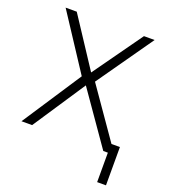

<svg xmlns="http://www.w3.org/2000/svg" viewBox="-156 -811 969 1103"><g transform="rotate(20 328.0 -260.0)"><path d="M39 0 276 -361 54 -700H122L319 -400L533 -700H598L358 -358L569.5 -54H621V180H567V0H539L316 -320L104 0Z"/></g></svg>

Font: Geologica Thin
Style: Regular
Weight: 100
Designer: Sindre Bremnes, Frode Helland
Foundry: Monokrom Skriftforlag AS
Version: Version 1.010; ttfautohint (v1.8.4.7-5d5b);gftools[0.9.28]